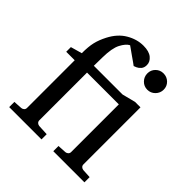

<svg xmlns="http://www.w3.org/2000/svg" viewBox="-197 -880 1022 1022"><g transform="rotate(45 314.5 -368.5)"><path d="M28.8 0V-39.1L78.1 -42Q86.9 -43 93 -48.8Q99.1 -54.7 99.1 -64V-422.9H35.2V-458L99.1 -476.1Q99.1 -525.4 106.7 -557.9Q114.3 -590.3 132.8 -626Q162.1 -682.6 208.3 -709.7Q254.4 -736.8 303.2 -736.8Q345.7 -736.8 367.4 -719Q389.2 -701.2 389.2 -676.8Q389.2 -656.7 379.2 -645.3Q369.1 -633.8 357.9 -628.9Q346.7 -624 342.8 -623Q341.3 -624.5 327.4 -634.3Q313.5 -644 296.1 -656.2Q278.8 -668.5 265.4 -678Q252 -687.5 251 -688Q229.5 -676.8 211.7 -642.6Q193.8 -608.4 192.9 -538.1L191.9 -474.1H408.2L482.9 -493.2H523.9V-64Q523.9 -54.7 530 -48.8Q536.1 -43 544.9 -42L595.2 -39.1V0H360.8V-39.1L410.2 -42Q418.9 -43 425 -48.8Q431.2 -54.7 431.2 -64V-422.9H191.9V-64Q191.9 -54.7 198 -48.8Q204.1 -43 212.9 -42L272 -39.1V0ZM482.9 -585Q457.5 -585 439.7 -603.3Q421.9 -621.6 421.9 -647Q421.9 -672.9 439.7 -690.4Q457.5 -708 482.9 -708Q508.8 -708 526.9 -690.4Q544.9 -672.9 544.9 -647Q544.9 -621.6 526.9 -603.3Q508.8 -585 482.9 -585Z"/></g></svg>

Font: Charis
Style: Regular
Weight: 400
Designer: Walt Agee, Miriam Martin, Annie Olsen, Victor Gaultney, Lorna Priest, Alan Ward, Bob Hallissy, Martin Hosken, Sharon Cor
Foundry: SIL Global
Version: Version 7.000